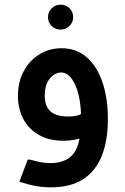

<svg xmlns="http://www.w3.org/2000/svg" viewBox="-20 -604 535 824"><path d="M252 0Q189 0 145 -26Q101 -52 79 -95.5Q57 -139 57 -193Q57 -253 82 -299Q107 -345 149.5 -371Q192 -397 244 -397Q308 -397 352 -358.5Q396 -320 419.5 -251.5Q443 -183 443 -92H328Q328 -183 303.5 -238Q279 -293 242 -293Q227 -293 210.5 -282.5Q194 -272 183 -250Q172 -228 172 -193Q172 -149 196 -126.5Q220 -104 273 -104Q303 -104 322 -111.5Q341 -119 355 -134L402 -62Q378 -33 340.5 -16.5Q303 0 252 0ZM198 200Q164 200 132 194Q100 188 63 176L99 81H109Q138 89 157 92.5Q176 96 195 96Q265 96 296.5 54Q328 12 328 -92H443Q443 -1 417 64.5Q391 130 337 165Q283 200 198 200ZM240 -477Q217 -477 201.5 -492.5Q186 -508 186 -530Q186 -553 202 -568.5Q218 -584 240 -584Q263 -584 278.5 -568.5Q294 -553 294 -530Q294 -508 278 -492.5Q262 -477 240 -477Z"/></svg>

Font: Fustat
Style: Bold
Weight: 700
Designer: Mohamed Gaber, Khaled Hosny, Laura Garcia Mut
Foundry: Kief Type Foundry, Alif Type Foundry, Hard Type Foundry
Version: Version 1.007